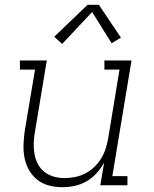

<svg xmlns="http://www.w3.org/2000/svg" viewBox="-20 -772 640 800"><path d="M240 8Q212 8 184.5 1Q157 -6 136 -22.5Q115 -39 101.5 -62.5Q88 -86 82.5 -113Q77 -140 78 -168.5Q79 -197 83 -226L126 -482H63V-520H175L125 -219Q121 -196 120.5 -173Q120 -150 124 -128.5Q128 -107 138.5 -87.5Q149 -68 166 -55Q183 -42 204.5 -36Q226 -30 249 -30Q271 -30 293 -34.5Q315 -39 335.5 -49.5Q356 -60 373 -76.5Q390 -93 402 -112.5Q414 -132 420.5 -153.5Q427 -175 431 -197L478 -482H415V-520H528L448 -38H511V0H398L414 -95Q401 -71 382.5 -50.5Q364 -30 340.5 -16.5Q317 -3 291 2.5Q265 8 240 8ZM239 -589 206 -619 345 -752H392L484 -615L445 -592L364 -722Z"/></svg>

Font: Iosevka Etoile XLtObl
Style: Regular
Weight: 200
Italic angle: -9°
Designer: Belleve Invis
Foundry: Belleve Invis
Version: Version 15.5.2; ttfautohint (v1.8.4)